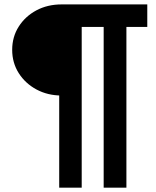

<svg xmlns="http://www.w3.org/2000/svg" viewBox="-20 -740 717 884"><path d="M252.6 124V-318.1L264.1 -300.2Q199.7 -300.2 148 -328Q96.4 -355.8 66.2 -403.4Q36.1 -451 36.1 -510.6Q36.1 -570.1 66.1 -617.4Q96.1 -664.8 147.5 -692.3Q199 -719.7 263.5 -719.7H658.1V-615.9H562V124H457.3V-677.7L520 -615.9H294.9L356.2 -677.7V124Z"/></svg>

Font: Reddit Sans
Style: Regular
Weight: 400
Designer: Stephen Hutchings
Foundry: Reddit
Version: Version 1.014